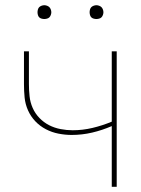

<svg xmlns="http://www.w3.org/2000/svg" viewBox="-20 -717 540 737"><path d="M409 0V-233Q372 -217 333.5 -208Q295 -199 255 -199Q230 -199 204.5 -204Q179 -209 156 -221Q133 -233 115.5 -251.5Q98 -270 87.5 -293.5Q77 -317 74.5 -342.5Q72 -368 72 -394V-520H91V-394Q91 -371 93.5 -347.5Q96 -324 105.5 -302.5Q115 -281 131.5 -264Q148 -247 168.5 -236.5Q189 -226 212.5 -221.5Q236 -217 259 -217Q297 -217 335 -226Q373 -235 409 -250V-520H428V0ZM350 -644Q345 -644 339.5 -645.5Q334 -647 330.5 -650.5Q327 -654 325.5 -659.5Q324 -665 324 -670Q324 -675 325.5 -680.5Q327 -686 330.5 -689.5Q334 -693 339.5 -695Q345 -697 350 -697Q355 -697 360.5 -695Q366 -693 369.5 -689.5Q373 -686 375 -680.5Q377 -675 377 -670Q377 -665 375 -659.5Q373 -654 369.5 -650.5Q366 -647 360.5 -645.5Q355 -644 350 -644ZM150 -644Q145 -644 139.5 -645.5Q134 -647 130.5 -650.5Q127 -654 125.5 -659.5Q124 -665 124 -670Q124 -675 125.5 -680.5Q127 -686 130.5 -689.5Q134 -693 139.5 -695Q145 -697 150 -697Q155 -697 160.5 -695Q166 -693 169.5 -689.5Q173 -686 175 -680.5Q177 -675 177 -670Q177 -665 175 -659.5Q173 -654 169.5 -650.5Q166 -647 160.5 -645.5Q155 -644 150 -644Z"/></svg>

Font: Zed Mono Thin
Style: Regular
Weight: 100
Monospace: yes
Designer: Belleve Invis
Foundry: Belleve Invis
Version: Version 1.0.0; ttfautohint (v1.8.4)